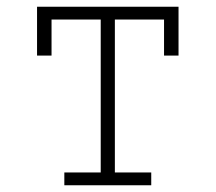

<svg xmlns="http://www.w3.org/2000/svg" viewBox="-20 -550 640 570"><path d="M171 0V-38H279V-492H133V-385H90V-530H510V-385H467V-492H321V-38H429V0Z"/></svg>

Font: Iosevka Curly Slab XLtEx
Style: Regular
Weight: 200
Width: 7
Monospace: yes
Designer: Belleve Invis
Foundry: Belleve Invis
Version: Version 11.1.0; ttfautohint (v1.8.3)